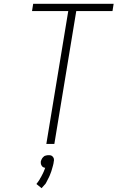

<svg xmlns="http://www.w3.org/2000/svg" viewBox="-20 -755 640 1007"><path d="M223 0 338 -697H148L154 -735H576L570 -697H380L265 0ZM198 232 171 210Q173 207 175.5 204Q178 201 180 198L188 186Q189 183 191 180Q193 177 194.5 174.5Q196 172 197.5 169Q199 166 200.5 163Q202 160 204 156.5Q206 153 207 150Q208 147 210 143.5Q212 140 212 138L213 136L217 125Q214 125 211.5 124Q209 123 207 122Q205 121 203 119.5Q201 118 199.5 115.5Q198 113 197 111Q196 109 195 106.5Q194 104 194 100.5Q194 97 194 96V92Q195 89 196 86Q197 83 198.5 80Q200 77 202 74Q204 71 206.5 69Q209 67 211 65Q213 63 216.5 62Q220 61 224 60Q228 59 230 59H234Q237 59 240 59Q243 59 246.5 60Q250 61 252 62.5Q254 64 256 66Q258 68 259.5 70.5Q261 73 262 75.5Q263 78 263 82Q263 86 263 87L262 92Q262 97 260.5 102.5Q259 108 258 113Q257 118 255 123.5Q253 129 252 134Q251 139 249 144Q247 149 245 154.5Q243 160 241 165Q239 170 236.5 175Q234 180 231 185.5Q228 191 226 195.5Q224 200 220.5 206Q217 212 214 214Z"/></svg>

Font: Iosevka Aile Extralight
Style: Italic
Weight: 200
Italic angle: -9°
Designer: Belleve Invis
Foundry: Belleve Invis
Version: Version 31.1.0; ttfautohint (v1.8.4)